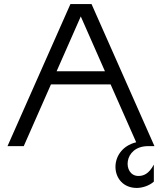

<svg xmlns="http://www.w3.org/2000/svg" viewBox="-20 -720 798 946"><path d="M17 0H97L231 -304H525L651 -19C508 16 521 206 654 206C678 206 713 197 738 175V91C713 138 686 147 662 147C584 147 585 0 710 0H741L431 -700H327ZM259 -369 378 -639 497 -369Z"/></svg>

Font: Absans
Style: Regular
Weight: 400
Designer: Valerio Monopoli
Version: Version 1.200;Glyphs 3.2 (3217)